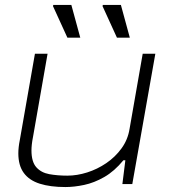

<svg xmlns="http://www.w3.org/2000/svg" viewBox="-20 -743 684 775"><path d="M244 12Q183 12 140.5 -1.5Q98 -15 76 -45Q54 -75 54 -124Q54 -136 55.5 -149.5Q57 -163 60 -178L121 -526H172L113 -189Q110 -174 108.5 -160.5Q107 -147 107 -136Q107 -90 126.5 -68Q146 -46 179 -40Q212 -34 252 -34Q291 -34 332 -47Q373 -60 409 -84.5Q445 -109 470.5 -144Q496 -179 503 -223L556 -526H607L514 0H474L486 -96H478Q442 -52 401 -28.5Q360 -5 319.5 3.5Q279 12 244 12ZM452 -591 394 -718 395 -723H468L504 -591ZM252 -591 194 -718 195 -723H268L304 -591Z"/></svg>

Font: Archivo Expanded Thin
Style: Italic
Weight: 250
Width: 7
Italic angle: -10°
Designer: Hector Gatti
Foundry: Omnibus-Type
Version: Version 2.001